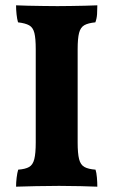

<svg xmlns="http://www.w3.org/2000/svg" viewBox="-20 -699 426 722"><path d="M114.4 -514.2Q114.4 -554.4 109.3 -575Q104.2 -595.6 89.8 -603.7Q75.4 -611.8 47.8 -615Q44.2 -627.2 42.3 -644.8Q40.4 -662.4 40.4 -679Q57.2 -678 85.3 -677.5Q113.4 -677 143.4 -676.5Q173.4 -676 196.2 -676Q219 -676 246.4 -676.5Q273.8 -677 299.9 -677.5Q326 -678 346 -679Q346 -661.8 345 -645.7Q344 -629.6 338.6 -615Q311.6 -612.4 297.2 -604.3Q282.8 -596.2 277.4 -575.3Q272 -554.4 272 -514.2V-163Q272 -122.2 277.4 -100.7Q282.8 -79.2 297.5 -71.1Q312.2 -63 339.2 -61Q342.8 -50 344.4 -31.8Q346 -13.6 346 3Q320.8 2 282.9 1Q245 0 202.2 0Q159.4 0 115.6 1Q71.8 2 40.4 3Q40.4 -13 42.6 -31.2Q44.8 -49.4 48.4 -61Q75.4 -63 89.5 -71.1Q103.6 -79.2 109 -100.7Q114.4 -122.2 114.4 -163Z"/></svg>

Font: Vollkorn
Style: Regular
Weight: 400
Designer: Friedrich Althausen
Foundry: Friedrich Althausen
Version: Version 4.104